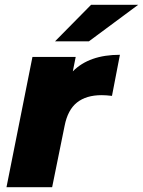

<svg xmlns="http://www.w3.org/2000/svg" viewBox="-20 -779 595 799"><path d="M479 -551 446 -380Q421 -383 403 -383Q339 -383 300.5 -352.5Q262 -322 249 -256L197 0H7L115 -542H295L283 -482Q351 -551 479 -551ZM359 -759H555L350 -607H209Z"/></svg>

Font: Idrija
Style: Italic
Weight: 800
Italic angle: -11.3°
Designer: Julieta Ulanovsky
Foundry: Julieta Ulanovsky
Version: Version 7.200